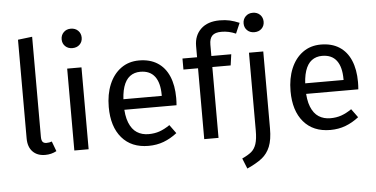

<svg xmlns="http://www.w3.org/2000/svg" viewBox="-61 -900 2411 1231"><g transform="rotate(-5 1145.0 -284.0)"><path d="M200 12Q149 12 119.5 -18.5Q90 -49 90 -104V-739L182 -750V-106Q182 -84 189.5 -74Q197 -64 215 -64Q234 -64 249 -70L273 -6Q240 12 200 12Z M480 -527V0H388V-527ZM433 -780Q462 -780 480 -762Q498 -744 498 -717Q498 -690 480 -672.5Q462 -655 433 -655Q405 -655 387 -672.5Q369 -690 369 -717Q369 -744 387 -762Q405 -780 433 -780Z M851 -539Q921 -539 969.5 -508Q1018 -477 1043 -418.5Q1068 -360 1068 -279Q1068 -256 1066 -232H714V-300H977V-306Q977 -384 946 -425Q915 -466 853 -466Q814 -466 786 -445Q758 -424 743.5 -379.5Q729 -335 729 -265Q729 -194 747 -149Q765 -104 797 -83.5Q829 -63 872 -63Q910 -63 942 -74Q974 -85 1009 -109L1049 -54Q1008 -22 963 -5Q918 12 865 12Q755 12 693.5 -60Q632 -132 632 -258Q632 -340 658.5 -403.5Q685 -467 734.5 -503Q784 -539 851 -539Z M1389 -750Q1425 -750 1453.5 -743.5Q1482 -737 1515 -723L1486 -656Q1441 -676 1394 -676Q1352 -676 1334 -657.5Q1316 -639 1316 -600V0H1224V-599Q1224 -667 1267.5 -708.5Q1311 -750 1389 -750ZM1444 -527 1434 -456H1130V-527Z M1650 -527V-32Q1650 41 1632 85Q1614 129 1579.5 156.5Q1545 184 1483 212L1456 145Q1495 127 1516 109.5Q1537 92 1547.5 60.5Q1558 29 1558 -26V-527ZM1604 -780Q1633 -780 1651 -762Q1669 -744 1669 -717Q1669 -690 1651 -672.5Q1633 -655 1604 -655Q1576 -655 1558 -672.5Q1540 -690 1540 -717Q1540 -744 1558 -762Q1576 -780 1604 -780Z M2021 -539Q2091 -539 2139.5 -508Q2188 -477 2213 -418.5Q2238 -360 2238 -279Q2238 -256 2236 -232H1884V-300H2147V-306Q2147 -384 2116 -425Q2085 -466 2023 -466Q1984 -466 1956 -445Q1928 -424 1913.5 -379.5Q1899 -335 1899 -265Q1899 -194 1917 -149Q1935 -104 1967 -83.5Q1999 -63 2042 -63Q2080 -63 2112 -74Q2144 -85 2179 -109L2219 -54Q2178 -22 2133 -5Q2088 12 2035 12Q1925 12 1863.5 -60Q1802 -132 1802 -258Q1802 -340 1828.5 -403.5Q1855 -467 1904.5 -503Q1954 -539 2021 -539Z"/></g></svg>

Font: Firava
Style: Regular
Weight: 400
Designer: Carrois Corporate & Edenspiekermann AG
Foundry: Greg Finn Gibson
Version: Version 5.000